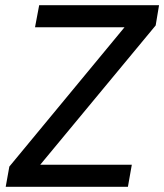

<svg xmlns="http://www.w3.org/2000/svg" viewBox="-20 -720 633 740"><path d="M2 0 16 -78 460 -615H115L131 -700H593L580 -622L135 -85H488L473 0Z"/></svg>

Font: DM Sans 10pt Medium
Style: Italic
Weight: 500
Italic angle: -10°
Version: Version 4.004;gftools[0.9.30]